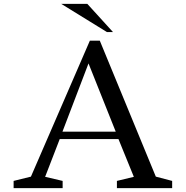

<svg xmlns="http://www.w3.org/2000/svg" viewBox="-20 -967 955 987"><path d="M50 0V-37L139 -59L442 -758H493L781 -59L865 -37V0H581V-37L668 -58L589 -252H287L212 -58L302 -37V0ZM301 -290H575L435 -641ZM561 -802H530L295 -947H429Z"/></svg>

Font: Ledger
Style: Regular
Weight: 400
Designer: Denis Masharov
Foundry: Denis Masharov
Version: 1.001